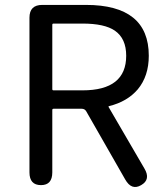

<svg xmlns="http://www.w3.org/2000/svg" viewBox="-20 -754 676 782"><path d="M147 0Q100 0 100 -52V-682Q100 -734 152 -734H330Q586 -734 586 -527Q586 -444 541 -390Q498 -340 425 -322Q420 -321 423 -317L568 -68Q595 -23 555 0Q516 23 490 -23L331 -301Q325 -311 313 -311H198Q193 -311 193 -306V-52Q193 0 147 0ZM193 -391Q193 -386 198 -386H316Q494 -386 494 -527Q494 -597 448 -629Q406 -658 316 -658H198Q193 -658 193 -653Z"/></svg>

Font: Resource Han Rounded CN
Style: Regular
Weight: 400
Designer: Cyano Hao (round all glyphs); Ryoko NISHIZUKA  (kana, bopomofo & ideographs); Paul D. Hunt (Latin, Greek & Cyrillic); Sa
Foundry: Cyano Hao
Version: 0.990